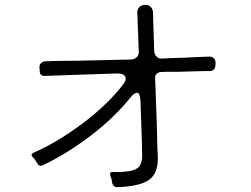

<svg xmlns="http://www.w3.org/2000/svg" viewBox="-20 -782 1040 797"><path d="M446 -21 443 -38Q443 -39 442.5 -40Q442 -41 442 -42L439 -49Q439 -52 438 -53Q433 -68 448 -68Q471 -67 488.5 -68.5Q506 -70 519 -72Q550 -78 560 -94Q571 -112 570 -136L569 -194L563 -365Q561 -397 549 -397Q538 -397 522 -378Q488 -335 445.5 -294.5Q403 -254 355.5 -218Q308 -182 258 -151Q208 -120 158 -96Q143 -89 135 -104Q133 -107 130.5 -110.5Q128 -114 126 -118Q123 -122 120.5 -125Q118 -128 115 -131Q106 -142 119 -148Q168 -169 219.5 -200Q271 -231 320 -267.5Q369 -304 413 -345.5Q457 -387 490 -430Q507 -451 499.5 -464.5Q492 -478 465 -477L165 -467Q157 -466 151 -471Q145 -476 145 -485L144 -498Q142 -512 150.5 -520Q159 -528 173 -528Q180 -528 188.5 -528Q197 -528 206 -529L306 -530L525 -535Q539 -536 548 -545Q557 -554 556 -568L550 -729Q549 -743 558 -752Q567 -761 582 -762H583Q597 -762 605.5 -753.5Q614 -745 615 -731L620 -570Q621 -556 630 -547Q639 -538 653 -539Q685 -541 715 -541.5Q745 -542 773 -544L844 -547Q875 -549 875 -518L874 -511Q874 -489 851 -487H827L719 -484H672L648 -483Q637 -482 630 -475.5Q623 -469 624 -458L631 -262L633 -179L635 -133Q638 -60 595 -33Q555 -8 467 -5Q451 -5 446 -21Z"/></svg>

Font: Higure Gothic
Style: Regular
Weight: 400
Designer: Yoshimichi Ohira
Foundry: Positype
Version: Version 1.000